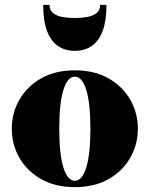

<svg xmlns="http://www.w3.org/2000/svg" viewBox="-20 -759 614 789"><path d="M287.5 10Q207 10 149 -23Q91 -56 59.8 -110.5Q28.5 -165 28.5 -230Q28.5 -295 59.8 -349.5Q91 -404 149 -437Q207 -470 287.5 -470Q368 -470 426 -437Q484 -404 515.2 -349.5Q546.5 -295 546.5 -230Q546.5 -165 515.2 -110.5Q484 -56 426 -23Q368 10 287.5 10ZM287.5 -16Q302 -16 313.8 -29.2Q325.5 -42.5 334 -69Q342.5 -95.5 347 -135.8Q351.5 -176 351.5 -230Q351.5 -284 347 -324.2Q342.5 -364.5 334 -391Q325.5 -417.5 313.8 -430.8Q302 -444 287.5 -444Q273 -444 261.2 -430.8Q249.5 -417.5 241 -391Q232.5 -364.5 228 -324.2Q223.5 -284 223.5 -230Q223.5 -176 228 -135.8Q232.5 -95.5 241 -69Q249.5 -42.5 261.2 -29.2Q273 -16 287.5 -16ZM287.5 -550Q247.5 -550 218.2 -570Q189 -590 173.2 -631.8Q157.5 -673.5 157.5 -739H183.5Q183.5 -717 198.2 -705.2Q213 -693.5 236.8 -689.2Q260.5 -685 287.5 -685Q314.5 -685 338.2 -689.2Q362 -693.5 376.8 -705.2Q391.5 -717 391.5 -739H417.5Q417.5 -673.5 401.8 -631.8Q386 -590 356.8 -570Q327.5 -550 287.5 -550Z"/></svg>

Font: Bodoni Moda 9pt Black
Style: Regular
Weight: 900
Designer: Owen Earl
Foundry: indestructible type
Version: Version 2.005